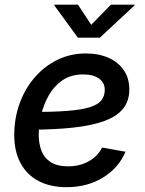

<svg xmlns="http://www.w3.org/2000/svg" viewBox="-20 -777 613 809"><path d="M260.3 11.7Q191.9 11.7 142.3 -14.4Q92.8 -40.5 66.2 -90.3Q39.6 -140.1 40 -210.4Q40.5 -281.2 63.5 -343.3Q86.4 -405.3 127.4 -452.1Q168.5 -499 223.1 -525.4Q277.8 -551.8 341.8 -551.8Q396 -551.8 437.3 -533.4Q478.5 -515.1 501.7 -481.2Q524.9 -447.3 524.9 -399.9Q524.9 -352.1 499 -319.6Q473.1 -287.1 420.7 -267.6Q368.2 -248 288.3 -239.3Q208.5 -230.5 100.6 -230.5L113.3 -305.2Q204.1 -305.2 263.9 -309.8Q323.7 -314.5 358.2 -325.2Q392.6 -335.9 407 -354Q421.4 -372.1 421.4 -398.9Q421.4 -428.7 397 -446Q372.6 -463.4 330.6 -463.4Q278.8 -463.4 242.9 -438.5Q207 -413.6 185.1 -374.5Q163.1 -335.4 153.3 -291.5Q143.6 -247.6 143.1 -209.5Q143.1 -172.4 154.5 -142.1Q166 -111.8 193.4 -94Q220.7 -76.2 267.1 -76.2Q316.9 -76.2 354.5 -97.7Q392.1 -119.1 410.2 -155.3L508.8 -137.7Q480 -69.3 413.8 -28.8Q347.7 11.7 260.3 11.7ZM308.6 -757.3 364.3 -672.4 447.3 -757.3H546.9L546.4 -753.9L400.9 -618.2H308.1L209 -753.9L209.5 -757.3Z"/></svg>

Font: Inter 17pt Medium
Style: Italic
Weight: 500
Italic angle: -9.3988°
Version: Version 4.001;git-66647c0bb